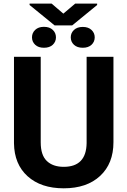

<svg xmlns="http://www.w3.org/2000/svg" viewBox="-20 -1022 698 1052"><path d="M56.6 0ZM601.6 -710.9V-242.7Q601.6 -126 528.6 -58.1Q455.6 9.8 329.1 9.8Q204.6 9.8 131.3 -56.2Q58.1 -122.1 56.6 -237.3V-710.9H203.1V-241.7Q203.1 -171.9 236.6 -139.9Q270 -107.9 329.1 -107.9Q452.6 -107.9 454.6 -237.8V-710.9ZM220.7 -875Q251.5 -875 269 -858.4Q286.6 -841.8 286.6 -817.4Q286.6 -793 269 -776.6Q251.5 -760.3 220.7 -760.3Q190.4 -760.3 172.9 -776.6Q155.3 -793 155.3 -817.4Q155.3 -841.8 172.9 -858.4Q190.4 -875 220.7 -875ZM367.7 -817.4Q367.7 -841.3 385.3 -857.9Q402.8 -874.5 433.6 -874.5Q463.9 -874.5 481.4 -857.9Q499 -841.3 499 -817.4Q499 -793 481.4 -776.6Q463.9 -760.3 433.6 -760.3Q402.8 -760.3 385.3 -776.6Q367.7 -793 367.7 -817.4ZM327.1 -947.3 392.1 -1002.4H512.2V-994.6L375.5 -882.8H279.3L142.1 -994.6V-1002.4H262.7Z"/></svg>

Font: Roboto
Style: Bold
Weight: 700
Designer: Google
Version: Version 2.134; 2016; ttfautohint (v1.6)